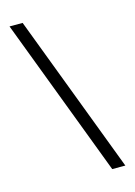

<svg xmlns="http://www.w3.org/2000/svg" viewBox="-109 -761 576 820"><g transform="rotate(-15 179.0 -351.0)"><path d="M17 -702H75L341 0H283Z"/></g></svg>

Font: Trirong Bold
Style: Regular
Weight: 700
Designer: Katatrad Team
Foundry: CadsonDemak
Version: Version 1.000